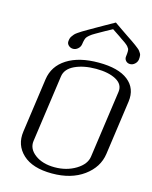

<svg xmlns="http://www.w3.org/2000/svg" viewBox="-145 -1114 957 1208"><g transform="rotate(15 333.0 -510.5)"><path d="M523.4 -167 585 -604.5Q591.8 -654.3 542.5 -681.2Q493.2 -708 412.1 -708Q331.1 -708 273.9 -681.2Q216.8 -654.3 210 -604.5L148.4 -167Q141.6 -115.2 190.9 -78.6Q240.2 -42 318.4 -42Q396.5 -42 456.5 -78.6Q516.6 -115.2 523.4 -167ZM612.3 -208Q599.6 -118.2 518.6 -59.1Q437.5 0 312.5 0Q185.5 0 122.1 -59.1Q58.6 -118.2 71.3 -208L121.1 -562.5Q133.8 -650.4 211.9 -700.2Q290 -750 418 -750Q546.9 -750 610.4 -699.7Q673.8 -649.4 662.1 -562.5ZM456.1 -1021.5Q480.5 -1004.9 506.3 -986.8Q532.2 -968.8 547.9 -958.5Q563.5 -948.2 581.5 -936Q599.6 -923.8 608.4 -917Q617.2 -910.2 627.9 -901.9Q638.7 -893.6 642.6 -887.7Q646.5 -881.8 650.9 -875.5Q655.3 -869.1 656.2 -862.8Q657.2 -856.4 657.2 -849.6Q657.2 -842.8 656.2 -834Q653.3 -816.4 639.6 -804.2Q626 -792 609.4 -792Q591.8 -792 581.1 -804.2Q570.3 -816.4 573.2 -834Q578.1 -870.1 573.2 -881.8Q570.3 -885.7 568.4 -888.7Q566.4 -891.6 564.5 -894.5Q562.5 -897.5 558.6 -900.9Q554.7 -904.3 551.8 -906.7Q548.8 -909.2 542.5 -914.1Q536.1 -918.9 531.2 -921.9Q526.4 -924.8 516.6 -931.6Q506.8 -938.5 499.5 -943.8Q492.2 -949.2 476.6 -959Q460.9 -968.8 450.2 -976.6Q429.7 -965.8 406.2 -952.6Q382.8 -939.5 372.6 -933.6Q362.3 -927.7 348.6 -919.9Q335 -912.1 330.1 -908.7Q325.2 -905.3 318.4 -899.9Q311.5 -894.5 308.1 -891.1Q304.7 -887.7 299.8 -881.8Q291 -870.1 286.1 -834Q283.2 -816.4 269 -804.2Q254.9 -792 238.3 -792Q220.7 -792 208 -804.2Q195.3 -816.4 198.2 -834Q199.2 -843.8 201.7 -851.1Q204.1 -858.4 210 -866.2Q215.8 -874 220.7 -879.9Q225.6 -885.7 238.8 -895Q252 -904.3 263.2 -911.1Q274.4 -918 296.4 -930.7Q318.4 -943.4 337.9 -954.6Q357.4 -965.8 391.1 -984.9Q424.8 -1003.9 456.1 -1021.5Z"/></g></svg>

Font: okolaks
Style: RegularItalic
Weight: 500
Italic angle: -8°
Version: Version 000.6.0